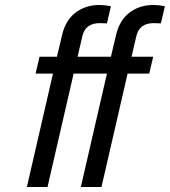

<svg xmlns="http://www.w3.org/2000/svg" viewBox="-20 -752 683 772"><path d="M596 -524 580 -456H493L388 0H305L410 -456H276L171 0H88L193 -456H123L139 -524H209L230 -613Q244 -670 282 -700Q323 -732 380 -732Q401 -732 426 -727L410 -658Q397 -659 381 -659Q323 -659 311 -606L292 -524H426L447 -613Q461 -670 499 -700Q540 -732 597 -732Q618 -732 643 -727L627 -658Q614 -659 598 -659Q540 -659 528 -606L509 -524Z"/></svg>

Font: Miedinger
Style: Italic
Weight: 400
Italic angle: -13°
Version: Version 001.000